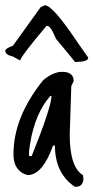

<svg xmlns="http://www.w3.org/2000/svg" viewBox="-29 -658 354 727"><path d="M206 -386Q250 -386 250 -351L241 -332L235 -149Q235 -25 285 5L287 20Q284 49 260 49H254Q179 -2 179 -107H172Q132 5 75 5Q22 -10 22 -74Q22 -215 135 -355Q173 -386 206 -386ZM85 -114 81 -86V-67H91Q166 -254 166 -295H162Q104 -230 85 -114ZM125 -631 141 -638Q171 -638 267 -494L305 -440Q305 -428 281 -425L255 -423Q255 -425 183 -511Q163 -560 150 -560Q146 -560 143 -555Q54 -450 47 -429L20 -444Q-9 -450 -9 -466Q-9 -474 20 -485Z"/></svg>

Font: Just Me Again Down Here
Style: Regular
Weight: 400
Designer: Kimberly Geswein
Foundry: Kimberly Geswein
Version: Version 1.002 2007